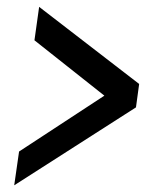

<svg xmlns="http://www.w3.org/2000/svg" viewBox="-20 -554 473 574"><path d="M22.5 0 386.5 -233 396 -303 97 -533.5 83 -433.5 292 -268 37 -101Z"/></svg>

Font: Mohave Medium
Style: Italic
Weight: 500
Italic angle: -8°
Designer: Gumpita Rahayu
Foundry: Tokotype
Version: Version 2.002; ttfautohint (v1.8.3)